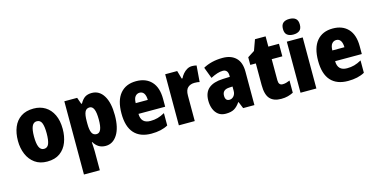

<svg xmlns="http://www.w3.org/2000/svg" viewBox="-92 -1272 3959 2008"><g transform="rotate(-15 1888.0 -268.0)"><path d="M520 -278Q520 -200 495 -134.5Q470 -69 416 -29.5Q362 10 277 10Q198 10 144 -29Q90 -68 62.5 -133.5Q35 -199 35 -278Q35 -362 61.5 -426Q88 -490 142.5 -526.5Q197 -563 279 -563Q351 -563 405 -529.5Q459 -496 489.5 -432.5Q520 -369 520 -278ZM209 -277Q209 -203 225.5 -165Q242 -127 278 -127Q316 -127 331 -165Q346 -203 346 -278Q346 -352 331 -389Q316 -426 278 -426Q242 -426 225.5 -389Q209 -352 209 -277Z M909 -563Q991 -563 1037.5 -487.5Q1084 -412 1084 -276Q1084 -140 1036 -65Q988 10 910 10Q866 10 835 -9.5Q804 -29 783 -65H778Q780 -34 781.5 -9Q783 16 783 36V240H611V-553H750L775 -482H783Q808 -527 837 -545Q866 -563 909 -563ZM849 -423Q813 -423 798 -391.5Q783 -360 783 -290V-264Q783 -198 798 -166Q813 -134 849 -134Q880 -134 895 -168.5Q910 -203 910 -275Q910 -352 894.5 -387.5Q879 -423 849 -423Z M1389 -562Q1495 -562 1555 -497.5Q1615 -433 1615 -310V-225H1326Q1327 -121 1429 -121Q1471 -121 1507.5 -131Q1544 -141 1585 -164V-30Q1513 10 1405 10Q1283 10 1219 -61Q1155 -132 1155 -274Q1155 -416 1216.5 -489Q1278 -562 1389 -562ZM1394 -436Q1366 -436 1347 -414Q1328 -392 1327 -341H1458Q1457 -388 1440.5 -412Q1424 -436 1394 -436Z M1995 -563Q2019 -563 2044 -557L2030 -381Q2020 -384 2007 -385.5Q1994 -387 1975 -387Q1931 -387 1903 -362Q1875 -337 1875 -276V0H1703V-553H1833L1858 -465H1867Q1878 -489 1897 -511.5Q1916 -534 1941 -548.5Q1966 -563 1995 -563Z M2327 -563Q2417 -563 2469 -513Q2521 -463 2521 -363V0H2399L2369 -73H2365Q2336 -30 2302 -10Q2268 10 2210 10Q2162 10 2130.5 -14Q2099 -38 2083 -78.5Q2067 -119 2067 -169Q2067 -258 2119 -301.5Q2171 -345 2271 -349L2349 -352V-364Q2349 -432 2292 -432Q2239 -432 2161 -391L2115 -513Q2158 -537 2211 -550Q2264 -563 2327 -563ZM2315 -245Q2239 -242 2239 -177Q2239 -121 2284 -121Q2311 -121 2330.5 -143Q2350 -165 2350 -200V-247Z M2864 -134Q2883 -134 2902 -139Q2921 -144 2942 -153V-21Q2914 -7 2882.5 1.5Q2851 10 2810 10Q2729 10 2688.5 -34.5Q2648 -79 2648 -182V-417H2588V-500L2663 -548L2705 -664H2820V-553H2935V-417H2820V-188Q2820 -134 2864 -134Z M3106 -776Q3150 -776 3174 -756Q3198 -736 3198 -691Q3198 -646 3173.5 -626.5Q3149 -607 3106 -607Q3064 -607 3039.5 -626.5Q3015 -646 3015 -691Q3015 -736 3038.5 -756Q3062 -776 3106 -776ZM3192 -553V0H3020V-553Z M3518 -562Q3624 -562 3684 -497.5Q3744 -433 3744 -310V-225H3455Q3456 -121 3558 -121Q3600 -121 3636.5 -131Q3673 -141 3714 -164V-30Q3642 10 3534 10Q3412 10 3348 -61Q3284 -132 3284 -274Q3284 -416 3345.5 -489Q3407 -562 3518 -562ZM3523 -436Q3495 -436 3476 -414Q3457 -392 3456 -341H3587Q3586 -388 3569.5 -412Q3553 -436 3523 -436Z"/></g></svg>

Font: Noto Sans Bengali Condensed Black
Style: Regular
Weight: 900
Width: 3
Designer: Joana Ranito - Universal Thirst; Jelle Bosma - Monotype Design Team
Foundry: Universal Thirst ehf.
Version: Version 3.000; ttfautohint (v1.8.4.7-5d5b)